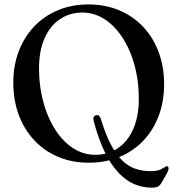

<svg xmlns="http://www.w3.org/2000/svg" viewBox="-20 -736 823 888"><path d="M389.5 -715.5Q467.5 -715.5 531.8 -688.2Q596 -661 642.5 -611.5Q689 -562 714 -494.5Q739 -427 739 -346.5Q739 -267 714 -200.5Q689 -134 642.8 -85.2Q596.5 -36.5 532.2 -10Q468 16.5 390 16.5Q312.5 16.5 248.5 -10.8Q184.5 -38 138.2 -87.5Q92 -137 66.8 -204.5Q41.5 -272 41.5 -353.5Q41.5 -433 66.8 -499Q92 -565 138 -613.5Q184 -662 248 -688.8Q312 -715.5 389.5 -715.5ZM622 -279.5Q622 -346.5 609 -406.5Q596 -466.5 572.2 -516Q548.5 -565.5 516.2 -601.8Q484 -638 445 -658Q406 -678 362.5 -678Q302.5 -678 257 -647.2Q211.5 -616.5 186 -558.8Q160.5 -501 160.5 -420Q160.5 -353 173.5 -292.8Q186.5 -232.5 210 -182.5Q233.5 -132.5 265.8 -96Q298 -59.5 337 -39.8Q376 -20 419 -20Q480 -20 525.5 -50.8Q571 -81.5 596.5 -139.8Q622 -198 622 -279.5ZM413 -177Q410.5 -187.5 413.5 -194.5Q416.5 -201.5 424.5 -203Q433 -205 438.2 -200.2Q443.5 -195.5 446.5 -185.5Q468 -115.5 492.2 -68.8Q516.5 -22 544.2 5.2Q572 32.5 604.8 44Q637.5 55.5 676 55.5Q698 55.5 710 52.2Q722 49 730 44Q738 39 747 34Q752.5 31.5 756 34Q759.5 36.5 759.5 42Q760 45.5 758.5 50.8Q757 56 753.5 62.5L727.5 108.5Q721 121 711 126.5Q701 132 682 132Q639 132 600.2 115.2Q561.5 98.5 527.2 62Q493 25.5 464.2 -33.5Q435.5 -92.5 413 -177Z"/></svg>

Font: Fraunces 48pt
Style: Regular
Weight: 400
Version: Version 1.000;[b76b70a41]